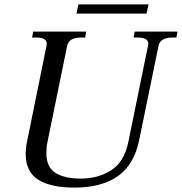

<svg xmlns="http://www.w3.org/2000/svg" viewBox="-20 -844 828 874"><path d="M337 -824H656L647 -782H328ZM97 -143Q97 -173 104 -204L192 -637Q196 -655 184 -664Q172 -673 148 -673H126L131 -700H372L368 -673H346Q322 -673 306 -664Q290 -655 286 -637L196 -197Q191 -175 191 -148Q191 -83 232.5 -57Q274 -31 348 -31Q426 -31 485.5 -68.5Q545 -106 564 -197L654 -637Q658 -655 646 -664Q634 -673 610 -673H588L593 -700H788L783 -673H761Q738 -673 722 -664Q706 -655 702 -637L613 -204Q590 -93 515.5 -41.5Q441 10 319 10Q211 10 154 -26Q97 -62 97 -143Z"/></svg>

Font: Taviraj
Style: Italic
Weight: 400
Italic angle: -12°
Designer: Katatrad Team
Foundry: CadsonDemak
Version: Version 1.001